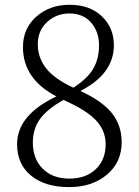

<svg xmlns="http://www.w3.org/2000/svg" viewBox="-20 -762 575 796"><path d="M267.6 -21.5Q335.9 -21.5 377 -60.5Q418 -99.6 418 -164.1Q418 -219.7 378.9 -262.2Q339.8 -304.7 243.2 -347.7Q176.8 -310.5 146.5 -269.5Q116.2 -228.5 116.2 -170.9Q116.2 -103.5 157.2 -62.5Q198.2 -21.5 267.6 -21.5ZM136.7 -578.1Q136.7 -524.4 169.9 -480.5Q203.1 -436.5 284.2 -398.4Q341.8 -435.5 366.2 -476.6Q390.6 -517.6 390.6 -575.2Q390.6 -629.9 357.9 -668Q325.2 -706.1 267.6 -706.1Q213.9 -706.1 175.3 -670.9Q136.7 -635.7 136.7 -578.1ZM313.5 -384.8Q404.3 -342.8 444.3 -292.5Q484.4 -242.2 484.4 -171.9Q484.4 -88.9 422.9 -37.6Q361.3 13.7 266.6 13.7Q167 13.7 108.9 -33.7Q50.8 -81.1 50.8 -164.1Q50.8 -285.2 213.9 -362.3Q75.2 -434.6 75.2 -566.4Q75.2 -644.5 130.9 -693.4Q186.5 -742.2 268.6 -742.2Q351.6 -742.2 401.9 -694.8Q452.1 -647.5 452.1 -574.2Q452.1 -456.1 313.5 -384.8Z"/></svg>

Font: Bpmf Zihi Serif Light
Style: Light
Weight: 300
Foundry: But Ko
Version: Version 1.320